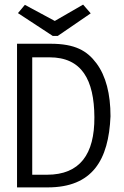

<svg xmlns="http://www.w3.org/2000/svg" viewBox="-20 -813 540 834"><path d="M341 -793 218 -722 88 -792 58 -756 209 -657H231L374 -755ZM54 1H187C381 1 452 -117 460 -308C460 -405 440 -483 399 -538C358 -593 306 -623 199 -623H54ZM120 -54V-564H195C335 -564 389 -467 390 -304C391 -143 327 -54 184 -54Z"/></svg>

Font: Inconsolata
Style: Regular
Weight: 400
Monospace: yes
Designer: Raph Levien, Cyreal, Brenton Simpson
Foundry: Raph Levien, Cyreal, Google
Version: Version 3.100